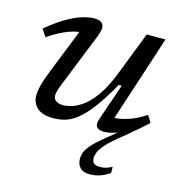

<svg xmlns="http://www.w3.org/2000/svg" viewBox="-110 -622 905 954"><g transform="rotate(15 342.0 -145.0)"><path d="M662.5 -92Q638 -69.5 613.8 -48.5Q589.5 -27.5 564.5 -7L525.5 25Q486.5 57 467 80Q447.5 103 441 119.5Q434.5 136 434.5 149.5Q434.5 184 475 184Q489.5 184 503.5 180.8Q517.5 177.5 537.5 167V199Q506.5 219 483.2 225.8Q460 232.5 435 232.5Q401 232.5 385.2 214.5Q369.5 196.5 369.5 170.5Q369.5 153 376.5 135.2Q383.5 117.5 404.2 94.2Q425 71 466.5 37.5L518 -4Q496.5 4 479.5 7Q462.5 10 450 10Q392.5 10 411.5 -45L476.5 -234H461Q416 -153.5 379 -104.8Q342 -56 310.2 -31.2Q278.5 -6.5 249 1.8Q219.5 10 189 10Q131.5 10 105 -15Q78.5 -40 78.5 -78Q78.5 -97 85 -125.5Q91.5 -154 113.5 -210L204 -437.5Q172.5 -433.5 133.2 -416.8Q94 -400 48 -368.5L23 -406.5Q82.5 -455.5 127.2 -480.2Q172 -505 204.8 -513.5Q237.5 -522 260.5 -522Q293.5 -522 304.2 -503.5Q315 -485 296.5 -439L184.5 -159Q177.5 -141.5 173.2 -126.8Q169 -112 169 -101.5Q169 -83.5 183.2 -74.2Q197.5 -65 220 -65Q239.5 -65 266.2 -73.2Q293 -81.5 323.5 -104.8Q354 -128 385 -172.5Q416 -217 444 -289L530.5 -512H627L482.5 -69.5Q515 -71.5 555.5 -85Q596 -98.5 641 -128Z"/></g></svg>

Font: Newsreader 6pt
Style: Italic
Weight: 400
Italic angle: -17°
Designer: Hugues Gentile
Foundry: Production Type
Version: Version 1.003; ttfautohint (v1.8.3)